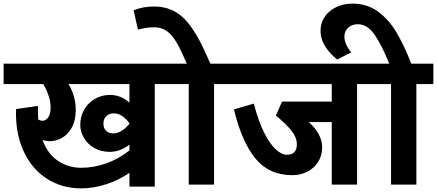

<svg xmlns="http://www.w3.org/2000/svg" viewBox="-40 -1021 2417 1062"><path d="M910 -556H816V11H676V-65Q617 -24 546.5 -1.5Q476 21 409 21Q302 21 218 -33.5Q134 -88 89 -188Q44 -288 49 -418L170 -435Q169 -408 171 -361Q182 -353 196 -353Q213 -353 226.5 -371.5Q240 -390 240 -425Q240 -457 229 -491Q218 -525 199 -556H-20V-669H910ZM676 -556H339Q379 -489 379 -412Q379 -355 357.5 -316Q336 -277 303 -258.5Q270 -240 234 -240Q214 -240 195 -247Q224 -169 281 -131Q338 -93 409 -93Q479 -93 548 -117.5Q617 -142 676 -189V-221Q624 -181 568 -181Q519 -181 481.5 -202.5Q444 -224 424 -258.5Q404 -293 404 -330Q404 -378 426.5 -416Q449 -454 486.5 -475Q524 -496 568 -496Q629 -496 676 -453ZM676 -339Q636 -394 590 -394Q564 -394 548 -378.5Q532 -363 532 -337Q532 -312 547 -297.5Q562 -283 588 -283Q609 -283 632 -297Q655 -311 676 -336Z M1238 -556H1144V0H1004V-556H890V-669H993L968 -725Q935 -800 899.5 -835Q864 -870 813 -870Q766 -870 723 -857L699 -964Q750 -985 812 -985Q905 -985 968.5 -927.5Q1032 -870 1091 -741L1124 -669H1238Z M2029 -556H1935V0H1795V-346H1668Q1742 -279 1742 -206Q1742 -161 1719.5 -125.5Q1697 -90 1659 -71Q1621 -52 1578 -52Q1448 -52 1372.5 -144.5Q1297 -237 1254 -416L1364 -448Q1389 -351 1421 -287.5Q1453 -224 1485.5 -194.5Q1518 -165 1547 -165Q1602 -165 1602 -223Q1602 -260 1572.5 -297.5Q1543 -335 1486 -382L1520 -459H1795V-556H1218V-669H2029Z M2357 -556H2263V0H2123V-556H2009V-669H2113Q2070 -775 2030.5 -831Q1991 -887 1940 -887Q1906 -887 1885.5 -867.5Q1865 -848 1865 -819Q1865 -777 1903 -731L1825 -692Q1787 -721 1760 -762.5Q1733 -804 1733 -852Q1733 -894 1756 -928Q1779 -962 1819.5 -981.5Q1860 -1001 1909 -1001Q1991 -1001 2051.5 -956.5Q2112 -912 2153.5 -841Q2195 -770 2235 -669H2357Z"/></svg>

Font: Martel Sans ExtraBold
Style: Regular
Weight: 800
Designer: Dan Reynolds and Mathieu Réguer
Foundry: Dan Reynolds and Mathieu Réguer
Version: Version 1.002; ttfautohint (v1.1) -l 5 -r 5 -G 72 -x 0 -D la